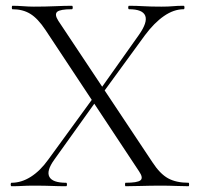

<svg xmlns="http://www.w3.org/2000/svg" viewBox="-20 -645 693 665"><path d="M415 0Q413 0 413 -6Q413 -12 415 -12Q456 -12 466.5 -20.5Q477 -29 462 -51L137 -542Q111 -581 85 -597Q59 -613 23 -613Q21 -613 21 -619Q21 -625 23 -625Q41 -625 60.5 -623.5Q80 -622 97 -622Q137 -622 170.5 -623.5Q204 -625 229 -625Q232 -625 232 -619Q232 -613 229 -613Q188 -613 178 -604Q168 -595 182 -573L508 -83Q534 -43 562 -27.5Q590 -12 633 -12Q635 -12 635 -6Q635 0 633 0Q613 0 589 -1Q565 -2 539 -2Q500 -2 470.5 -1Q441 0 415 0ZM20 0Q17 0 17 -6Q17 -12 20 -12Q54 -12 86.5 -32.5Q119 -53 147 -92L305 -309L316 -299L168 -92Q140 -53 151 -32.5Q162 -12 209 -12Q212 -12 212 -6Q212 0 209 0Q183 0 159.5 -1Q136 -2 97 -2Q72 -2 57 -1Q42 0 20 0ZM331 -316 320 -325 461 -524Q492 -568 483 -590.5Q474 -613 427 -613Q424 -613 424 -619Q424 -625 427 -625Q453 -625 477 -623.5Q501 -622 539 -622Q564 -622 579 -623.5Q594 -625 616 -625Q619 -625 619 -619Q619 -613 616 -613Q582 -613 548 -589.5Q514 -566 482 -523Z"/></svg>

Font: Cormorant Infant Light
Style: Regular
Weight: 300
Designer: Christian Thalmann (Catharsis Fonts)
Foundry: Catharsis Fonts
Version: Version 4.001